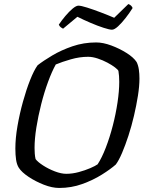

<svg xmlns="http://www.w3.org/2000/svg" viewBox="-20 -930 718 950"><path d="M273 0Q238 0 197 -16Q156 -32 121.5 -55Q87 -78 73 -100Q63 -116 59.5 -140Q56 -164 56 -195Q56 -246 66.5 -306.5Q77 -367 93.5 -426.5Q110 -486 129 -534Q148 -582 166 -607Q194 -629 238.5 -655.5Q283 -682 338.5 -701Q394 -720 456 -720Q490 -720 530.5 -705Q571 -690 606 -668Q641 -646 656 -623Q664 -607 667 -586Q670 -565 670 -541Q670 -504 662.5 -456.5Q655 -409 643 -357.5Q631 -306 615.5 -258.5Q600 -211 584 -173.5Q568 -136 553 -116Q527 -93 484 -66Q441 -39 387 -19.5Q333 0 273 0ZM308 -70Q338 -70 369.5 -78.5Q401 -87 426.5 -98Q452 -109 463 -117Q484 -149 503.5 -199.5Q523 -250 538 -308Q553 -366 561.5 -423Q570 -480 570 -525Q570 -539 569 -553.5Q568 -568 566 -579Q564 -585 549 -596.5Q534 -608 511.5 -620Q489 -632 463.5 -640.5Q438 -649 416 -649Q374 -649 330.5 -636.5Q287 -624 256 -611Q237 -577 218 -525.5Q199 -474 184 -415Q169 -356 160 -299.5Q151 -243 151 -198Q151 -185 152 -170.5Q153 -156 156 -143Q166 -129 193 -111.5Q220 -94 251.5 -82Q283 -70 308 -70ZM534 -783Q522 -783 492.5 -792.5Q463 -802 428 -817Q393 -832 363 -847L292 -788Q288 -790 281.5 -794.5Q275 -799 271 -808Q285 -829 303.5 -851Q322 -873 339.5 -887.5Q357 -902 368 -902Q381 -902 411 -892.5Q441 -883 478 -869Q515 -855 545 -842L615 -910Q624 -907 629.5 -901Q635 -895 636 -890Q621 -866 601.5 -841Q582 -816 564 -799.5Q546 -783 534 -783Z"/></svg>

Font: Texturina 72pt 72pt Medium
Style: Italic
Weight: 500
Italic angle: -11°
Designer: Guillermo Torres Carreño
Foundry: Omnibus-Type
Version: Version 1.002; ttfautohint (v1.8.3)